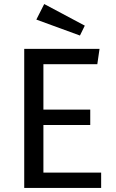

<svg xmlns="http://www.w3.org/2000/svg" viewBox="-20 -931 575 951"><path d="M462 -613H195V-388H427V-312H195V-76H481V0H100V-689H473ZM400 -804 376 -755 160 -834 199 -911Z"/></svg>

Font: Statis Sans
Style: Regular
Weight: 400
Designer: bBox Type GmbH
Foundry: bBox Type GmbH
Version: Version 1.000